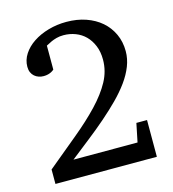

<svg xmlns="http://www.w3.org/2000/svg" viewBox="-104 -773 771 858"><g transform="rotate(-15 281.5 -343.5)"><path d="M46.9 0V-66.9Q123 -129.9 187 -182.9Q251 -235.8 297.6 -284.9Q344.2 -334 370.1 -381.6Q396 -429.2 396 -481.9Q396 -518.1 384.5 -546.1Q373 -574.2 353.8 -593.5Q334.5 -612.8 308.3 -622.8Q282.2 -632.8 252.9 -632.8Q235.4 -632.8 220.9 -628.9Q206.5 -625 195.8 -620.1Q185.1 -615.2 178.5 -611.3Q171.9 -607.4 169.9 -606.9V-496.1Q164.6 -491.2 157.2 -487.3Q150.9 -483.9 141.6 -481.4Q132.3 -479 121.1 -479Q109.4 -479 98.6 -482.7Q87.9 -486.3 79.3 -493.7Q70.8 -501 65.9 -512Q61 -522.9 61 -538.1Q61 -569.3 78.9 -596.7Q96.7 -624 127 -644Q157.2 -664.1 197 -675.5Q236.8 -687 280.8 -687Q329.6 -687 370.6 -672.9Q411.6 -658.7 441.2 -633.1Q470.7 -607.4 487.3 -571.5Q503.9 -535.6 503.9 -492.2Q503.9 -457 490.5 -422.9Q477.1 -388.7 452.9 -355.2Q428.7 -321.8 395.8 -288.6Q362.8 -255.4 324 -221.7Q285.2 -188 241.5 -153.8Q197.8 -119.6 152.8 -84H449.2L466.8 -169.9H516.1V0Z"/></g></svg>

Font: BabelStone Ogham Lithic
Style: Regular
Weight: 400
Designer: Andrew West
Foundry: BabelStone
Version: Version 1.02 March 14, 2022